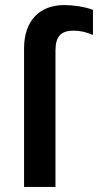

<svg xmlns="http://www.w3.org/2000/svg" viewBox="-20 -738 387 758"><path d="M75 0H199V-538C199 -596 222 -617 271 -617C296 -617 322 -611 347 -600V-699C317 -711 269 -718 234 -718C134 -718 75 -654 75 -547Z"/></svg>

Font: Fixel Display SemiBold
Style: Regular
Weight: 600
Designer: AlfaBravo + MacPaw
Foundry: Kyrylo Tkachov, Marchela Mozhyna, Serhii Makarenko, Maria Weinstein, Zakhar Kryvoshyya
Version: Version 1.211